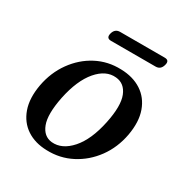

<svg xmlns="http://www.w3.org/2000/svg" viewBox="-147 -730 825 858"><g transform="rotate(30 265.0 -301.0)"><path d="M318 -468.5Q380 -467 423.8 -438.5Q467.5 -410 486.2 -357.8Q505 -305.5 492 -233Q478.5 -160 437.8 -104.2Q397 -48.5 337.8 -17.8Q278.5 13 209.5 10.5Q148.5 9 105.8 -19.5Q63 -48 44.5 -100.2Q26 -152.5 39 -225Q52.5 -298 92.8 -354Q133 -410 191.2 -440.5Q249.5 -471 318 -468.5ZM211.5 -32Q266 -27 312.5 -79.5Q359 -132 380 -233Q399.5 -327 380.5 -374.5Q361.5 -422 316 -426Q262.5 -431.5 217.2 -378.8Q172 -326 151 -225.5Q132 -131 150 -83.8Q168 -36.5 211.5 -32ZM196 -583.5Q203.5 -611.5 230 -611.5H460Q486 -611.5 478 -584Q470.5 -556.5 444.5 -556.5H214.5Q189 -556.5 196 -583.5Z"/></g></svg>

Font: Fraunces 9pt
Style: Italic
Weight: 400
Italic angle: -16°
Version: Version 1.000;[b76b70a41]